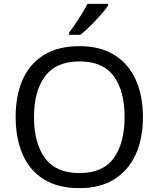

<svg xmlns="http://www.w3.org/2000/svg" viewBox="-20 -964 821 994"><path d="M720 -358Q720 -247 682.5 -164.5Q645 -82 572 -36Q499 10 391 10Q280 10 206.5 -36Q133 -82 97 -165Q61 -248 61 -359Q61 -469 97 -551Q133 -633 206.5 -679Q280 -725 392 -725Q499 -725 572 -679.5Q645 -634 682.5 -551.5Q720 -469 720 -358ZM156 -358Q156 -223 213 -145.5Q270 -68 391 -68Q513 -68 569 -145.5Q625 -223 625 -358Q625 -493 569 -569.5Q513 -646 392 -646Q271 -646 213.5 -569.5Q156 -493 156 -358ZM539 -934Q527 -916 502 -887.5Q477 -859 448.5 -830.5Q420 -802 396 -784H338V-796Q353 -815 370.5 -841Q388 -867 405 -894.5Q422 -922 433 -944H539Z"/></svg>

Font: Noto Sans Syriac Eastern
Style: Regular
Weight: 400
Designer: Patrick Giasson and the Monotype Design Team
Foundry: Monotype Imaging Inc.
Version: Version 3.001; ttfautohint (v1.8.4.7-5d5b)